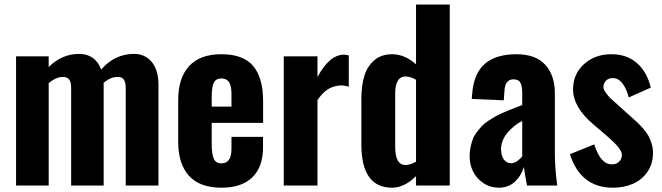

<svg xmlns="http://www.w3.org/2000/svg" viewBox="-20 -830 2960 859"><path d="M51.8 0V-578.1H197.8V-529.8Q256.3 -588.9 335 -588.9Q369.1 -588.9 394.5 -571.3Q419.9 -553.7 432.6 -519Q494.1 -588.9 579.6 -588.9Q629.4 -588.9 659.2 -552.5Q689 -516.1 689 -450.2V0H542.5V-436Q542.5 -462.9 533.2 -474.9Q523.9 -486.8 505.4 -485.8Q475.1 -485.8 443.4 -459.5Q443.8 -456.5 443.8 -450.2V0H298.3V-436Q298.8 -462.9 289.1 -474.6Q280.3 -485.8 263.2 -485.8Q261.7 -485.8 260.3 -485.8Q231.9 -485.8 197.8 -458.5V0Z M927.2 -353H1015.6V-409.7Q1015.6 -446.8 1004.6 -462.9Q993.7 -479 970.2 -479Q946.8 -479 937 -460.7Q927.2 -442.4 927.2 -396.5ZM971.2 9.8Q874 9.8 825.7 -43.2Q777.3 -96.2 777.3 -195.3V-382.3Q777.3 -481.4 826.2 -534.4Q875 -587.4 970.7 -587.4Q1068.8 -587.4 1113 -534.4Q1157.2 -481.4 1157.2 -377V-280.3H927.2V-185.5Q927.2 -142.6 936 -120.8Q944.8 -99.1 970.7 -99.1Q1015.6 -99.1 1015.6 -164.1V-217.8H1156.7V-170.9Q1156.7 -83 1108.9 -36.6Q1061 9.8 971.2 9.8Z M1249.5 0V-578.1H1400.4V-485.4Q1454.1 -585.4 1518.6 -585.4Q1528.8 -585.4 1540.5 -582V-441.9Q1523.9 -447.8 1504.9 -447.8Q1472.2 -446.3 1447.5 -430.9Q1422.9 -415.5 1400.4 -382.3V0Z M1794.4 -91.8Q1814.5 -91.8 1841.3 -106.4V-473.1Q1816.9 -487.8 1794.4 -487.8Q1770 -487.8 1759 -467Q1748 -446.3 1748 -413.6V-173.3Q1748 -91.8 1794.4 -91.8ZM1734.4 9.8Q1596.7 9.8 1596.7 -183.6V-388.2Q1596.7 -446.3 1609.9 -489.7Q1623 -533.2 1654.5 -560.3Q1686 -587.4 1733.4 -587.4Q1790.5 -587.4 1841.3 -542.5V-809.6H1992.2V0H1841.3V-42Q1790 9.3 1734.4 9.8Z M2267.1 -99.6Q2280.3 -99.6 2294.2 -109.4Q2308.1 -119.1 2316.4 -130.9V-289.1Q2275.9 -268.1 2248.8 -234.1Q2221.7 -200.2 2221.7 -163.6Q2221.7 -134.3 2233.9 -116.9Q2246.1 -99.6 2267.1 -99.6ZM2210.9 9.8Q2171.9 9.3 2141.4 -11.7Q2110.8 -32.7 2095.9 -64Q2081.1 -95.2 2081.1 -129.9Q2081.1 -152.3 2085.4 -172.9Q2089.8 -193.4 2096.2 -209.5Q2102.5 -225.6 2114.3 -240.5Q2126 -255.4 2136.2 -266.4Q2146.5 -277.3 2163.3 -288.6Q2180.2 -299.8 2192.4 -306.9Q2204.6 -314 2224.1 -322.8Q2243.7 -331.5 2255.1 -336.2Q2266.6 -340.8 2286.9 -348.6Q2307.1 -356.4 2316.4 -359.9V-413.1Q2316.4 -444.3 2308.3 -459.7Q2300.3 -475.1 2277.3 -475.1Q2238.8 -475.1 2236.8 -420.9L2233.9 -381.3L2090.8 -387.2Q2090.8 -397 2092.3 -407.2Q2098.6 -500 2148.4 -543.7Q2198.2 -587.4 2290.5 -587.4Q2376 -587.4 2419.2 -540.5Q2462.4 -493.7 2462.4 -412.1V-145Q2462.4 -78.6 2473.1 0H2337.9Q2325.7 -64 2323.7 -83Q2312 -43.5 2283.4 -16.8Q2254.9 9.8 2210.9 9.8Z M2722.2 9.8Q2577.6 9.8 2529.8 -140.1L2638.7 -184.1Q2666.5 -94.7 2717.3 -94.7Q2719.2 -94.7 2721.2 -94.7Q2739.7 -95.7 2751.5 -108.4Q2762.2 -120.1 2762.2 -136.7Q2762.2 -138.2 2762.2 -139.6Q2761.2 -165.5 2694.3 -222.7L2634.8 -273.4Q2543.9 -350.6 2543.9 -429.7Q2543.9 -500 2593.8 -543.9Q2642.6 -587.4 2715.3 -587.4Q2784.7 -587.4 2829.8 -547.6Q2875 -507.8 2891.6 -438L2793 -394Q2784.2 -429.7 2766.4 -454.8Q2748.5 -480 2723.1 -480.5Q2721.7 -480.5 2720.2 -480.5Q2702.6 -480.5 2691.9 -469.7Q2680.2 -458 2679.7 -441.9Q2679.2 -430.7 2690.2 -415.3Q2701.2 -399.9 2711.7 -389.9Q2722.2 -379.9 2744.6 -360.4L2804.2 -306.6Q2822.3 -291 2832.8 -281Q2843.3 -271 2858.2 -253.9Q2873 -236.8 2881.1 -222.2Q2889.2 -207.5 2895.3 -187.5Q2901.4 -167.5 2901.4 -146Q2901.4 -97.2 2876.5 -61Q2851.6 -24.9 2811.5 -7.6Q2771.5 9.8 2722.2 9.8Z"/></svg>

Font: Oswald
Style: DemiBold
Weight: 600
Designer: Vernon Adams
Foundry: Vernon Adams
Version: 3.0; ttfautohint (v0.95) -l 8 -r 50 -G 200 -x 0 -w "G" -W -c